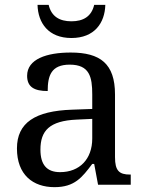

<svg xmlns="http://www.w3.org/2000/svg" viewBox="-20 -763 603 793"><path d="M275 -606C370 -606 413 -668 415 -743H369C358 -695 324 -675 275 -675C226 -675 192 -695 181 -743H135C137 -668 180 -606 275 -606ZM205 10C288 10 319 -30 361 -86H369L385 0H520V-42H517C472 -42 455 -58 455 -114V-373C455 -500 394 -546 272 -546C173 -546 92 -519 92 -450C92 -404 121 -387 177 -387C177 -450 191 -496 268 -496C350 -496 361 -445 361 -373V-313L278 -310C125 -305 50 -256 50 -150C50 -41 116 10 205 10ZM228 -52C173 -52 147 -83 147 -145C147 -223 184 -264 297 -269L361 -272V-191C361 -106 309 -52 228 -52Z"/></svg>

Font: Noto Fangsong KSS Vertical
Style: Regular
Weight: 400
Designer: LIU Zhao, ZHANG Congyu, Kushim JIANG
Foundry: Guyu Beijing Co. Ltd.
Version: Version 1.000;November 16, 2022;FontCreator 11.5.0.2427 64-b